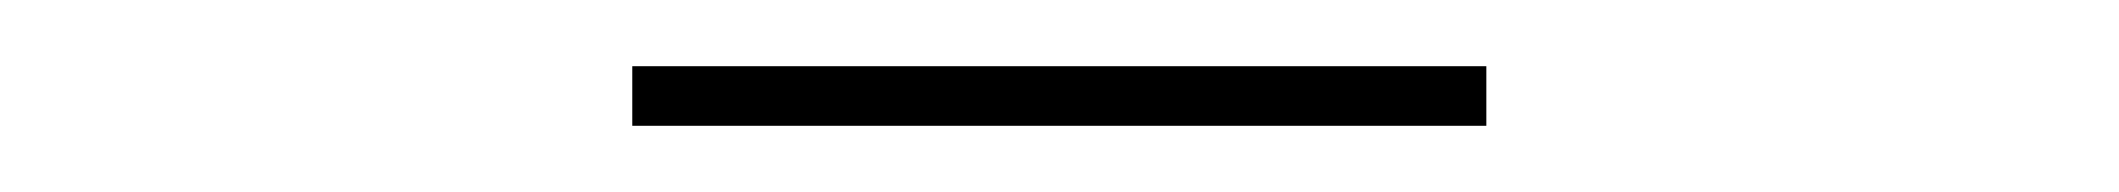

<svg xmlns="http://www.w3.org/2000/svg" viewBox="-20 -696 640 58"><path d="M171 -658H429V-676H171Z"/></svg>

Font: IBM Plex Thai Looped Thin
Style: Regular
Weight: 100
Designer: Mike Abbink, Paul van der Laan, Pieter van Rosmalen, Ben Mitchell, Mark Frömberg
Foundry: Bold Monday
Version: Version 1.0